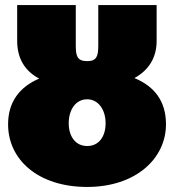

<svg xmlns="http://www.w3.org/2000/svg" viewBox="-20 -718 690 760"><path d="M512 -409C569 -440 600 -490 600 -556V-698H369V-538C369 -496 363 -476 325 -476C285 -476 280 -497 280 -538V-698H48V-556C48 -485 80 -436 135 -407C56 -373 12 -313 12 -226C12 -85 132 22 325 22C517 22 637 -90 637 -226C637 -317 592 -376 512 -409ZM325 -140C279 -140 252 -178 252 -230C252 -284 280 -325 325 -325C369 -325 398 -284 398 -230C398 -178 372 -140 325 -140Z"/></svg>

Font: Fira Sans Ultra
Style: Regular
Weight: 950
Designer: Carrois Corporate & Edenspiekermann AG
Foundry: Carrois Corporate GbR & Edenspiekermann AG
Version: Version 4.203;PS 004.203;hotconv 1.0.88;makeotf.lib2.5.64775